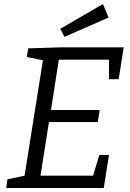

<svg xmlns="http://www.w3.org/2000/svg" viewBox="-20 -933 646 953"><path d="M473 -164H521L495 0H11L17 -43L102 -61L193 -634L113 -650L120 -693L282 -698H594L569 -540H521V-637H272L233 -387H475L465 -327H223L181 -61H442ZM300 -750 279 -790 491 -913 519 -846Z"/></svg>

Font: Bitter
Style: Italic
Weight: 400
Italic angle: -9°
Designer: Sol Matas, and Bitter project Authors
Foundry: Sol Matas
Version: Version 2.001